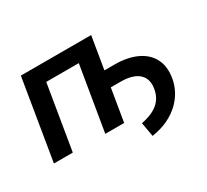

<svg xmlns="http://www.w3.org/2000/svg" viewBox="-136 -749 1199 1110"><g transform="rotate(-30 463.5 -194.5)"><path d="M592.8 147 576.2 52.7Q624 43.5 657.5 26.1Q690.9 8.8 710.7 -18.3Q730.5 -45.4 736.8 -82.5Q744.6 -127 729 -156.7Q713.4 -186.5 678 -201.7Q642.6 -216.8 590.3 -216.8H477.5L494.6 -320.3H607.4Q692.9 -320.3 753.4 -292.7Q814 -265.1 842 -212.4Q870.1 -159.7 857.4 -83.5Q851.1 -44.9 831.8 -7.8Q812.5 29.3 779.8 61Q747.1 92.8 700.4 115.2Q653.8 137.7 592.8 147ZM576.7 -535.6 487.8 0H361.8L433.6 -430.7H216.3L145 0H19L107.4 -535.6Z"/></g></svg>

Font: Inter 20pt SemiBold
Style: Italic
Weight: 600
Italic angle: -9.3988°
Version: Version 4.001;git-66647c0bb